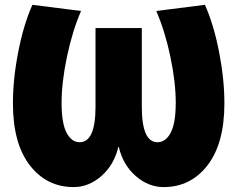

<svg xmlns="http://www.w3.org/2000/svg" viewBox="-20 -760 976 790"><path d="M33.2 -335Q33.2 -434.6 55.2 -546.9Q77.1 -659.2 113.3 -740.2L313.5 -714.8Q277.3 -630.9 255.4 -525.9Q233.4 -420.9 233.4 -336.9Q233.4 -252.9 253.9 -213.9Q274.4 -174.8 307.6 -174.8Q373 -174.8 373 -320.3V-644.5H563.5V-320.3Q563.5 -174.8 627.9 -174.8Q662.1 -174.8 682.6 -214.4Q703.1 -253.9 703.1 -337.4Q703.1 -420.9 681.2 -525.9Q659.2 -630.9 623 -714.8L823.2 -740.2Q859.4 -659.2 881.3 -546.9Q903.3 -434.6 903.3 -335Q903.3 -169.9 834 -80.1Q764.6 9.8 653.3 9.8Q590.8 9.8 538.6 -35.6Q486.3 -81.1 468.8 -155.3H466.8Q449.2 -81.1 397 -35.6Q344.7 9.8 283.2 9.8Q171.9 9.8 102.5 -80.1Q33.2 -169.9 33.2 -335Z"/></svg>

Font: GenEi M Gothic v2 Black
Style: Regular
Weight: 900
Version: Version 2.0